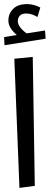

<svg xmlns="http://www.w3.org/2000/svg" viewBox="-21 -913 263 938"><path d="M74 5 49 -626 139 -635 149 -5ZM202 -724 1 -692 -1 -732 61 -742Q20 -777 20 -812Q20 -847 43.5 -870Q67 -893 112 -893Q127 -893 144.5 -888.5Q162 -884 176 -876L162 -830Q134 -847 107 -847Q85 -847 75.5 -836Q66 -825 66 -810Q66 -796 77 -780.5Q88 -765 109 -750L199 -764Z"/></svg>

Font: FiraGO Book
Style: Italic
Weight: 350
Italic angle: -8°
Designer: bBox Type GmbH
Foundry: bBox Type GmbH
Version: Version 1.001